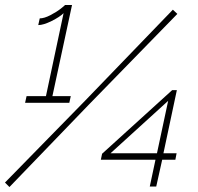

<svg xmlns="http://www.w3.org/2000/svg" viewBox="-45 -751 798 773"><path d="M240 -364 234 -337H56L62 -364H140L211 -698Q196 -683 163 -666.5Q130 -650 109 -650L115 -677Q133 -677 158 -690Q183 -703 199.5 -716Q216 -729 217 -731H245L166 -364ZM-25 -16 297 -345 651 -712 669 -695 312 -329 -7 2ZM581 -108H361L366 -132L648 -388H667L613 -134H666L661 -108H608L584 0H558ZM587 -134 632 -345 400 -134Z"/></svg>

Font: Raleway-v4020 ExtraLight
Style: Italic
Weight: 275
Italic angle: -12°
Designer: Matt McInerney, Pablo Impallari, Rodrigo Fuenzalida
Foundry: Matt McInerney, Pablo Impallari, Rodrigo Fuenzalida
Version: Version 4.020;PS 004.020;hotconv 1.0.88;makeotf.lib2.5.64775